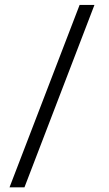

<svg xmlns="http://www.w3.org/2000/svg" viewBox="-20 -724 452 797"><path d="M81.5 53.7H19.5L310.5 -703.6H372.1Z"/></svg>

Font: Vazir Light FD
Style: Light-FD
Weight: 300
Designer: Saber Rastikerdar
Foundry: Saber Rastikerdar
Version: Version 30.1.0